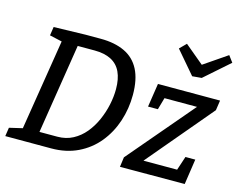

<svg xmlns="http://www.w3.org/2000/svg" viewBox="-108 -968 1404 1132"><g transform="rotate(15 594.0 -401.5)"><path d="M7 0 15 -53 109 -75 93 -59 186 -639 197 -622 108 -642 116 -695 311 -700H402Q488 -700 548.5 -671.5Q609 -643 640 -583Q671 -523 671 -429Q671 -345 645.5 -267.5Q620 -190 570.5 -129.5Q521 -69 449.5 -34.5Q378 0 287 0ZM192 -55 180 -76H304Q357 -76 399 -98.5Q441 -121 472 -158.5Q503 -196 524 -243.5Q545 -291 555.5 -340.5Q566 -390 566 -436Q566 -498 546.5 -540Q527 -582 486.5 -603Q446 -624 385 -624H265L285 -643ZM707 0 715 -60 1073 -481 1085 -459H831L863 -484L835 -386H775L797 -530H1176L1167 -469L807 -42V-71H1058L1027 -41L1065 -156H1125L1102 -1ZM1159 -803 1188 -764 1037 -631 980 -626 862 -764 901 -803 1047 -681 982 -682Z"/></g></svg>

Font: Bitter Thin Medium
Style: Italic
Weight: 500
Italic angle: -9°
Version: Version 3.021